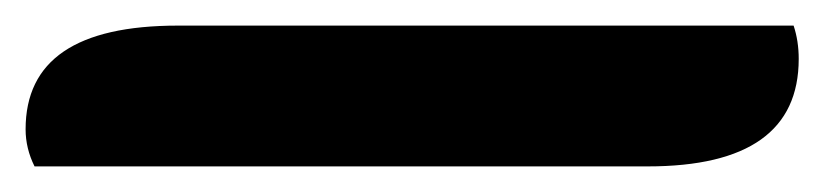

<svg xmlns="http://www.w3.org/2000/svg" viewBox="-21 53 644 150"><path d="M118 73H599Q603 85 603 99Q603 183 485 183H6Q-1 169 -1 154Q-1 73 118 73Z"/></svg>

Font: Laila SemiBold
Style: Regular
Weight: 600
Designer: Hitesh Malaviya
Foundry: Indian Type Foundry
Version: Version 1.302;PS 1.0;hotconv 1.0.78;makeotf.lib2.5.61930; tt